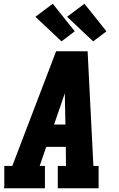

<svg xmlns="http://www.w3.org/2000/svg" viewBox="-20 -1010 640 1030"><path d="M0 0 3 -7V-120H46L281 -735H450L481 -120H509V0H290V-120H334L333 -222H228L193 -120H221V0ZM331 -342 328 -490Q328 -495 328 -500Q328 -505 328 -510Q326 -505 324.5 -500Q323 -495 321 -490L270 -342ZM480 -788 340 -920 433 -990 551 -842ZM310 -788 170 -920 263 -990 381 -842Z"/></svg>

Font: Iosevka Slab HvExObl
Style: Regular
Weight: 900
Width: 7
Italic angle: -9°
Monospace: yes
Designer: Belleve Invis
Foundry: Belleve Invis
Version: Version 11.1.1; ttfautohint (v1.8.3)